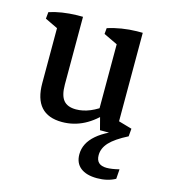

<svg xmlns="http://www.w3.org/2000/svg" viewBox="-87 -439 596 676"><g transform="rotate(15 211.5 -101.0)"><path d="M157.2 8.3Q55.2 8.3 55.2 -106V-327.1L133.3 -321.8V-121.6Q133.3 -82.5 147.7 -64.9Q162.1 -47.4 193.4 -47.4Q243.7 -47.4 297.9 -90.8L307.1 -68.8Q241.7 8.3 157.2 8.3ZM55.2 -270V-320.3L66.9 -300.8L8.8 -328.6L11.2 -353Q54.2 -367.2 111.8 -368.7H133.3V-288.6ZM351.1 -28.8 272.9 -48.3V-326.2L351.1 -321.3ZM272.9 -270V-320.3L284.7 -300.3L222.2 -330.1L224.1 -351.6Q247.6 -359.4 274.9 -363.8Q302.2 -368.2 329.6 -368.7H351.1V-289.6ZM294.4 1.5 277.8 -62 351.1 -83V-29.8L340.3 -49.3L399.9 -32.2L397.5 -3.9Q357.4 2.4 294.4 1.5ZM327.6 167.5Q288.6 167.5 267.3 150.6Q246.1 133.8 246.1 102.1Q246.1 21 392.6 -23.9L397.5 -3.9Q352.5 19 332.5 40.5Q312.5 62 312.5 87.4Q312.5 123.5 351.1 123.5Q369.1 123.5 396.5 116.7L394 151.9Q365.7 167.5 327.6 167.5Z"/></g></svg>

Font: Markazi Text
Style: Regular
Weight: 400
Designer: Borna Izadpanah (Arabic designer), Fiona Ross (Arabic design director) and Florian Runge (Latin designer)
Foundry: Borna Izadpanah and Florian Runge
Version: Version 1.000